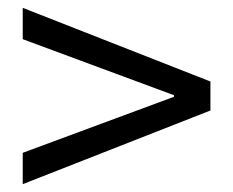

<svg xmlns="http://www.w3.org/2000/svg" viewBox="-20 -616 595 490"><path d="M38 -146 517 -334V-408L38 -596V-516L424 -373V-369L38 -226Z"/></svg>

Font: DAIFUKU Sans JP
Style: Regular
Weight: 400
Designer: Original font ‘Source Han Sans JP’ : Ryoko NISHIZUKA  (kana, bopomofo & ideographs); Paul D. Hunt (Latin, Greek & Cyrill
Foundry: Daifuku
Version: Version 1.001